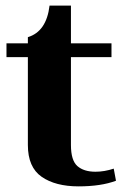

<svg xmlns="http://www.w3.org/2000/svg" viewBox="-20 -652 456 682"><path d="M392 -10Q339 10 259 10Q177 10 128 -24Q79 -58 79 -137V-449H3V-498H79V-520Q145 -540 156 -632H232V-498H376V-449H232V-137Q232 -82 255 -62Q278 -42 319 -42Q351 -42 384 -53Z"/></svg>

Font: Trirong
Style: Bold
Weight: 700
Designer: Katatrad Team
Foundry: CadsonDemak
Version: Version 1.001